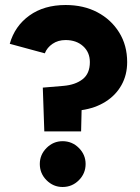

<svg xmlns="http://www.w3.org/2000/svg" viewBox="-20 -732 558 767"><path d="M157 -207 151 -382 234 -389Q281 -393 310 -415.5Q339 -438 339 -484Q339 -523 312 -547.5Q285 -572 242 -572Q212 -572 190 -557Q168 -542 159 -519L19 -557Q39 -628 97.5 -670Q156 -712 242 -712Q314 -712 369 -683Q424 -654 456 -602.5Q488 -551 488 -484Q488 -433 465.5 -392.5Q443 -352 402 -326Q361 -300 306 -292L304 -207ZM230 15Q193 15 166 -12Q139 -39 139 -77Q139 -114 166 -141Q193 -168 230 -168Q268 -168 295 -141Q322 -114 322 -77Q322 -39 295 -12Q268 15 230 15Z"/></svg>

Font: Figtree Light ExtraBold
Style: Regular
Weight: 800
Version: Version 2.001;gftools[0.9.30]